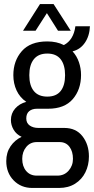

<svg xmlns="http://www.w3.org/2000/svg" viewBox="-20 -743 467 950"><path d="M94 -591 178 -723H245L330 -591H267L212 -678L156 -591ZM140 187Q84 187 47.5 149.5Q11 112 11 54Q11 12 32 -19Q53 -50 87 -66Q61 -78 47.5 -101Q34 -124 34 -149Q34 -182 55 -206Q76 -230 110 -239Q78 -261 62 -295.5Q46 -330 46 -371Q46 -442 88 -490Q130 -538 214 -538Q261 -538 296 -520Q344 -545 353 -613H425Q423 -565 400 -531.5Q377 -498 339 -489Q360 -466 370.5 -435.5Q381 -405 381 -372Q381 -300 340 -252.5Q299 -205 218 -205H163Q139 -205 124.5 -193Q110 -181 110 -157Q110 -134 127 -122Q144 -110 170 -110H298Q356 -110 388 -69Q420 -28 420 31Q420 74 402.5 109.5Q385 145 351.5 166Q318 187 272 187ZM214 -265Q258 -265 280 -292.5Q302 -320 302 -371Q302 -422 280 -450Q258 -478 214 -478Q170 -478 147.5 -450Q125 -422 125 -371Q125 -320 147.5 -292.5Q170 -265 214 -265ZM162 126H264Q298 126 319.5 101.5Q341 77 341 43Q341 6 323.5 -17Q306 -40 275 -40H162Q130 -40 110 -16Q90 8 90 43Q90 80 109.5 103Q129 126 162 126Z"/></svg>

Font: Archivo Condensed
Style: Regular
Weight: 400
Width: 3
Designer: Hector Gatti
Foundry: Omnibus-Type
Version: Version 2.001; ttfautohint (v1.8.3)